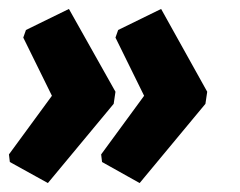

<svg xmlns="http://www.w3.org/2000/svg" viewBox="-50 -448 536 429"><path d="M310 -428 413 -243 409 -216 262 -39 178 -86 176 -103 272 -234 208 -364 214 -381ZM104 -428 208 -243 204 -216 57 -39 -28 -86 -30 -103 66 -234 2 -364 8 -381Z"/></svg>

Font: Alegreya Sans Black
Style: Italic
Weight: 900
Italic angle: -7°
Designer: Juan Pablo del Peral
Foundry: Huerta Tipografica
Version: Version 2.007